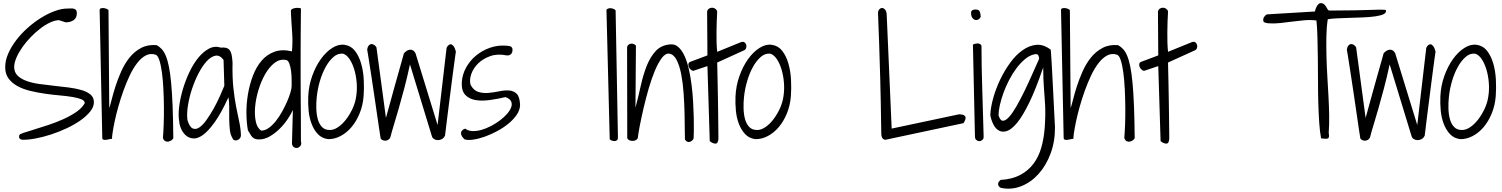

<svg xmlns="http://www.w3.org/2000/svg" viewBox="-20 -880 9455 1209"><path d="M101.6 -29.3Q102.5 -35.2 129.4 -43.9Q156.2 -52.7 196.3 -64.9Q236.3 -77.1 285.2 -93.3Q334 -109.4 379.4 -129.9Q424.8 -150.4 460.9 -175.3Q497.1 -200.2 513.7 -230.5Q513.7 -246.1 492.2 -254.9Q470.7 -263.7 435.5 -269.5Q400.4 -275.4 355.5 -279.3Q310.5 -283.2 263.2 -290Q215.8 -296.9 170.9 -307.6Q126 -318.4 90.8 -337.4Q55.7 -356.4 34.2 -385.3Q12.7 -414.1 12.7 -457Q12.7 -499 31.7 -542.5Q50.8 -585.9 82 -627Q113.3 -668 153.8 -704.1Q194.3 -740.2 238.3 -767.6Q282.2 -794.9 325.2 -810.5Q368.2 -826.2 405.3 -826.2Q415 -826.2 425.8 -826.7Q436.5 -827.1 444.8 -825.2Q453.1 -823.2 458.5 -816.9Q463.9 -810.5 463.9 -797.9Q463.9 -766.6 443.4 -752.9Q422.9 -739.3 393.6 -739.3L351.6 -752.9Q327.1 -752.9 296.4 -738.8Q265.6 -724.6 234.4 -700.7Q203.1 -676.8 173.3 -646Q143.6 -615.2 120.6 -582.5Q97.7 -549.8 83.5 -517.1Q69.3 -484.4 69.3 -458Q69.3 -424.8 90.8 -403.8Q112.3 -382.8 147.5 -370.1Q182.6 -357.4 228 -351.1Q273.4 -344.7 320.3 -339.8Q367.2 -335 412.6 -329.1Q458 -323.2 493.2 -313Q528.3 -302.7 549.8 -284.7Q571.3 -266.6 571.3 -236.3Q571.3 -207 547.9 -177.7Q524.4 -148.4 486.3 -121.6Q448.2 -94.7 398.9 -71.8Q349.6 -48.8 299.8 -32.7Q250 -16.6 202.6 -7.8Q155.3 1 121.1 0Q111.3 0 104.5 -6.8Q97.7 -13.7 101.6 -29.3Z M1005.9 -11.7Q1008.8 -44.9 1010.7 -95.7Q1012.7 -146.5 1012.2 -204.1Q1011.7 -261.7 1008.8 -319.8Q1005.9 -377.9 999.5 -424.8Q993.2 -471.7 982.9 -502.4Q972.7 -533.2 958 -536.1Q926.8 -545.9 897.9 -530.8Q869.1 -515.6 843.8 -482.9Q818.4 -450.2 796.9 -404.8Q775.4 -359.4 757.3 -309.1Q739.3 -258.8 725.1 -208.5Q710.9 -158.2 702.1 -116.2Q693.4 -74.2 689 -44.4Q684.6 -14.6 685.5 -5.9Q678.7 -5.9 668.5 -3.4Q658.2 -1 648.4 0.5Q638.7 2 631.3 -0.5Q624 -2.9 624 -12.7L607.4 -816.4Q607.4 -825.2 615.2 -827.6Q623 -830.1 632.8 -829.1Q642.6 -828.1 651.4 -824.2Q660.2 -820.3 663.1 -816.4L668 -199.2Q673.8 -215.8 683.1 -252.9Q692.4 -290 707 -335.9Q721.7 -381.8 743.2 -430.2Q764.6 -478.5 795.4 -517.1Q826.2 -555.7 868.7 -578.1Q911.1 -600.6 966.8 -595.7Q984.4 -585.9 998.5 -570.8Q1012.7 -555.7 1023.9 -528.8Q1035.2 -502 1043.5 -460.9Q1051.8 -419.9 1057.6 -358.4Q1063.5 -296.9 1066.9 -210.9Q1070.3 -125 1071.3 -9.8Q1068.4 -2.9 1059.6 3.4Q1050.8 9.8 1040.5 11.7Q1030.3 13.7 1020.5 8.8Q1010.7 3.9 1005.9 -11.7Z M1444.3 -9.8Q1430.7 -30.3 1427.2 -63.5Q1423.8 -96.7 1423.3 -133.3Q1422.9 -169.9 1423.3 -205.6Q1423.8 -241.2 1418 -266.6Q1372.1 -166 1331.5 -109.9Q1291 -53.7 1257.3 -29.8Q1223.6 -5.9 1196.3 -8.3Q1168.9 -10.7 1149.9 -27.8Q1130.9 -44.9 1120.1 -69.8Q1109.4 -94.7 1108.4 -117.2Q1101.6 -154.3 1107.9 -206.5Q1114.3 -258.8 1130.4 -314.5Q1146.5 -370.1 1171.4 -423.3Q1196.3 -476.6 1228 -515.6Q1259.8 -554.7 1295.9 -573.7Q1332 -592.8 1371.1 -580.1Q1390.6 -582 1403.8 -578.6Q1417 -575.2 1425.8 -564.5Q1434.6 -553.7 1438.5 -534.7Q1442.4 -515.6 1444.3 -486.3Q1442.4 -391.6 1449.7 -325.2Q1457 -258.8 1466.8 -208Q1476.6 -157.2 1485.8 -116.2Q1495.1 -75.2 1497.1 -31.2Q1497.1 -15.6 1489.3 -7.3Q1481.4 1 1471.7 3.4Q1461.9 5.9 1453.6 2Q1445.3 -2 1444.3 -9.8ZM1387.7 -502.9Q1364.3 -534.2 1336.9 -529.3Q1309.6 -524.4 1282.7 -495.6Q1255.9 -466.8 1231.4 -420.4Q1207 -374 1189.5 -321.3Q1171.9 -268.6 1163.6 -216.3Q1155.3 -164.1 1160.2 -124Q1173.8 -80.1 1193.4 -71.3Q1212.9 -62.5 1235.4 -77.6Q1257.8 -92.8 1281.2 -126Q1304.7 -159.2 1326.2 -197.8Q1347.7 -236.3 1364.7 -274.9Q1381.8 -313.5 1392.6 -339.8Z M1824.2 -187.5Q1813.5 -163.1 1792 -130.9Q1770.5 -98.6 1742.2 -70.3Q1713.9 -42 1680.2 -22Q1646.5 -2 1610.4 -2Q1594.7 -2 1585.4 -5.9Q1576.2 -9.8 1568.8 -17.1Q1561.5 -24.4 1555.7 -35.2Q1549.8 -45.9 1541 -59.6Q1532.2 -108.4 1531.7 -168Q1531.2 -227.5 1541.5 -288.1Q1551.8 -348.6 1572.8 -403.8Q1593.8 -459 1627.4 -498Q1661.1 -537.1 1708.5 -554.2Q1755.9 -571.3 1818.4 -556.6Q1824.2 -618.2 1819.3 -680.2Q1814.5 -742.2 1811.5 -809.6Q1811.5 -819.3 1820.3 -823.7Q1829.1 -828.1 1840.3 -829.6Q1851.6 -831.1 1861.8 -830.1Q1872.1 -829.1 1875 -826.2Q1874 -738.3 1873.5 -665Q1873 -591.8 1873 -526.9Q1873 -461.9 1873 -401.4Q1873 -340.8 1873.5 -277.3Q1874 -213.9 1874.5 -143.6Q1875 -73.2 1875 10.7Q1879.9 26.4 1872.6 37.1Q1865.2 47.9 1854.5 50.8Q1843.8 53.7 1832.5 47.9Q1821.3 42 1818.4 25.4ZM1777.3 -502.9Q1740.2 -508.8 1707.5 -482.9Q1674.8 -457 1649.4 -412.6Q1624 -368.2 1607.4 -313Q1590.8 -257.8 1586.4 -206.5Q1582 -155.3 1590.8 -114.3Q1599.6 -73.2 1625 -57.6Q1649.4 -57.6 1672.9 -74.7Q1696.3 -91.8 1717.3 -118.2Q1738.3 -144.5 1756.3 -177.2Q1774.4 -210 1788.1 -241.2Q1801.8 -272.5 1809.1 -298.3Q1816.4 -324.2 1816.4 -337.9Q1816.4 -348.6 1816.4 -376Q1816.4 -403.3 1813 -431.6Q1809.6 -460 1801.3 -481.4Q1793 -502.9 1777.3 -502.9Z M2045.9 -3.9Q2006.8 -8.8 1981.9 -35.2Q1957 -61.5 1942.4 -99.6Q1927.7 -137.7 1923.3 -183.1Q1918.9 -228.5 1920.9 -272.5Q1923.8 -339.8 1945.8 -401.4Q1967.8 -462.9 2000.5 -508.3Q2033.2 -553.7 2072.8 -578.6Q2112.3 -603.5 2150.4 -597.7Q2190.4 -591.8 2215.3 -559.6Q2240.2 -527.3 2253.9 -480.5Q2267.6 -433.6 2270.5 -378.4Q2273.4 -323.2 2269.5 -272.5Q2264.6 -214.8 2244.1 -165Q2223.6 -115.2 2192.9 -79.1Q2162.1 -43 2123.5 -22.9Q2085 -2.9 2045.9 -3.9ZM2140.6 -542Q2108.4 -545.9 2080.6 -522Q2052.7 -498 2030.8 -458.5Q2008.8 -418.9 1994.1 -368.7Q1979.5 -318.4 1974.6 -269.5Q1970.7 -234.4 1971.7 -197.3Q1972.7 -160.2 1981 -129.9Q1989.3 -99.6 2007.3 -80.6Q2025.4 -61.5 2055.7 -61.5Q2080.1 -60.5 2106.9 -78.1Q2133.8 -95.7 2157.2 -125.5Q2180.7 -155.3 2198.7 -193.4Q2216.8 -231.4 2222.7 -271.5Q2229.5 -313.5 2226.1 -357.9Q2222.7 -402.3 2211.4 -440.4Q2200.2 -478.5 2182.1 -506.3Q2164.1 -534.2 2140.6 -542Z M2377 -7.8Q2374 -24.4 2367.7 -67.9Q2361.3 -111.3 2353 -168Q2344.7 -224.6 2335.4 -288.1Q2326.2 -351.6 2317.4 -408.2Q2308.6 -464.8 2301.8 -508.3Q2294.9 -551.8 2292 -568.4Q2294.9 -585.9 2302.7 -594.2Q2310.5 -602.5 2319.3 -602.5Q2328.1 -602.5 2336.9 -596.7Q2345.7 -590.8 2350.6 -581.1L2410.2 -137.7Q2413.1 -148.4 2421.9 -179.7Q2430.7 -210.9 2441.9 -252.4Q2453.1 -293.9 2466.3 -340.8Q2479.5 -387.7 2491.2 -429.2Q2502.9 -470.7 2511.7 -502Q2520.5 -533.2 2523.4 -543.9Q2530.3 -552.7 2540 -559.1Q2549.8 -565.4 2560.1 -566.9Q2570.3 -568.4 2580.1 -563Q2589.8 -557.6 2596.7 -543.9L2735.4 -92.8L2792 -578.1Q2795.9 -587.9 2803.2 -594.7Q2810.5 -601.6 2818.8 -601.1Q2827.1 -600.6 2835.4 -590.3Q2843.8 -580.1 2850.6 -555.7Q2849.6 -549.8 2846.2 -524.9Q2842.8 -500 2837.9 -463.9Q2833 -427.7 2827.1 -382.8Q2821.3 -337.9 2815.4 -291Q2809.6 -244.1 2803.7 -199.2Q2797.9 -154.3 2793.5 -118.2Q2789.1 -82 2786.1 -57.1Q2783.2 -32.2 2782.2 -26.4Q2775.4 -10.7 2762.2 -3.9Q2749 2.9 2735.8 2.4Q2722.7 2 2712.4 -4.9Q2702.1 -11.7 2699.2 -23.4L2561.5 -474.6Q2543.9 -392.6 2525.9 -324.7Q2507.8 -256.8 2491.7 -200.2Q2475.6 -143.6 2461.4 -97.7Q2447.3 -51.8 2437.5 -13.7Q2431.6 -2.9 2422.9 1.5Q2414.1 5.9 2405.3 5.9Q2396.5 5.9 2388.7 2Q2380.9 -2 2377 -7.8Z M2909.2 -70.3Q2927.7 -55.7 2954.6 -54.7Q2981.4 -53.7 3011.2 -62Q3041 -70.3 3071.8 -86.4Q3102.5 -102.5 3128.4 -122.1Q3154.3 -141.6 3173.3 -163.6Q3192.4 -185.5 3199.2 -205.6Q3206.1 -225.6 3198.2 -242.2Q3190.4 -258.8 3163.1 -268.6Q3113.3 -256.8 3063.5 -250Q3013.7 -243.2 2974.1 -250Q2934.6 -256.8 2910.2 -282.2Q2885.7 -307.6 2887.7 -360.4Q2890.6 -411.1 2915.5 -455.6Q2940.4 -500 2979 -531.2Q3017.6 -562.5 3064.9 -579.1Q3112.3 -595.7 3161.1 -592.8Q3170.9 -591.8 3179.2 -591.3Q3187.5 -590.8 3194.3 -587.9Q3201.2 -585 3204.6 -579.1Q3208 -573.2 3207 -561.5Q3206.1 -546.9 3196.3 -538.1Q3186.5 -529.3 3169.9 -531.2Q3112.3 -543 3066.4 -526.4Q3020.5 -509.8 2990.2 -480Q2960 -450.2 2947.3 -413.1Q2934.6 -376 2943.4 -345.7Q2961.9 -310.5 2991.7 -301.3Q3021.5 -292 3055.2 -294.9Q3088.9 -297.9 3124 -305.2Q3159.2 -312.5 3187.5 -310.1Q3215.8 -307.6 3234.4 -288.6Q3252.9 -269.5 3254.9 -218.8Q3253.9 -186.5 3233.4 -156.7Q3212.9 -127 3181.2 -101.1Q3149.4 -75.2 3110.4 -54.2Q3071.3 -33.2 3032.7 -19.5Q2994.1 -5.9 2960.4 -1Q2926.8 3.9 2906.2 -2Q2883.8 -21.5 2882.8 -40.5Q2881.8 -59.6 2909.2 -70.3Z M3798.8 -818.4Q3802.7 -824.2 3811 -826.7Q3819.3 -829.1 3828.1 -828.1Q3836.9 -827.1 3845.2 -823.2Q3853.5 -819.3 3856.4 -814.5L3871.1 -13.7Q3871.1 -2 3865.2 2.9Q3859.4 7.8 3851.1 8.3Q3842.8 8.8 3834 5.9Q3825.2 2.9 3819.3 -2.9Z M3928.7 -582Q3929.7 -591.8 3936.5 -597.7Q3943.4 -603.5 3952.1 -605Q3960.9 -606.4 3969.7 -603Q3978.5 -599.6 3984.4 -592.8L3981.4 -202.1Q4000 -272.5 4015.1 -341.3Q4030.3 -410.2 4052.7 -466.3Q4075.2 -522.5 4109.4 -559.1Q4143.6 -595.7 4200.2 -600.6Q4230.5 -603.5 4252.9 -582.5Q4275.4 -561.5 4291.5 -525.4Q4307.6 -489.3 4318.4 -440.9Q4329.1 -392.6 4335.4 -340.3Q4341.8 -288.1 4344.7 -235.4Q4347.7 -182.6 4348.6 -137.7Q4349.6 -92.8 4349.1 -58.6Q4348.6 -24.4 4347.7 -8.8Q4340.8 7.8 4323.7 13.2Q4306.6 18.6 4293 -1Q4292 -19.5 4292 -64.9Q4292 -110.4 4290.5 -168.9Q4289.1 -227.5 4284.7 -291.5Q4280.3 -355.5 4270 -409.7Q4259.8 -463.9 4241.7 -500.5Q4223.6 -537.1 4195.3 -542Q4170.9 -545.9 4147.9 -515.6Q4125 -485.4 4104 -435.5Q4083 -385.7 4064.9 -323.2Q4046.9 -260.7 4032.7 -200.2Q4018.6 -139.6 4008.8 -88.9Q3999 -38.1 3996.1 -10.7Q3993.2 -2.9 3984.4 2Q3975.6 6.8 3965.3 7.3Q3955.1 7.8 3944.8 3.9Q3934.6 0 3929.7 -10.7Z M4434.6 -463.9 4344.7 -433.6Q4334 -436.5 4326.7 -444.3Q4319.3 -452.1 4316.4 -460.9Q4313.5 -469.7 4314.9 -477.5Q4316.4 -485.4 4323.2 -489.3L4434.6 -531.2L4432.6 -807.6Q4435.5 -820.3 4445.3 -826.2Q4455.1 -832 4465.3 -831.5Q4475.6 -831.1 4484.4 -824.7Q4493.2 -818.4 4496.1 -808.6Q4494.1 -778.3 4493.2 -744.6Q4492.2 -710.9 4491.7 -677.2Q4491.2 -643.6 4492.2 -611.8Q4493.2 -580.1 4496.1 -553.7L4647.5 -615.2Q4661.1 -619.1 4668.9 -612.8Q4676.8 -606.4 4679.2 -596.2Q4681.6 -585.9 4677.7 -576.2Q4673.8 -566.4 4664.1 -562.5L4496.1 -486.3Q4496.1 -476.6 4497.1 -439.9Q4498 -403.3 4499 -353.5Q4500 -303.7 4501 -247.1Q4502 -190.4 4502.4 -140.6Q4502.9 -90.8 4503.4 -54.2Q4503.9 -17.6 4503.9 -7.8Q4502 24.4 4485.4 24.4Q4468.8 24.4 4449.2 8.8Z M4736.3 -3.9Q4697.3 -8.8 4672.4 -35.2Q4647.5 -61.5 4632.8 -99.6Q4618.2 -137.7 4613.8 -183.1Q4609.4 -228.5 4611.3 -272.5Q4614.3 -339.8 4636.2 -401.4Q4658.2 -462.9 4690.9 -508.3Q4723.6 -553.7 4763.2 -578.6Q4802.7 -603.5 4840.8 -597.7Q4880.9 -591.8 4905.8 -559.6Q4930.7 -527.3 4944.3 -480.5Q4958 -433.6 4960.9 -378.4Q4963.9 -323.2 4960 -272.5Q4955.1 -214.8 4934.6 -165Q4914.1 -115.2 4883.3 -79.1Q4852.5 -43 4814 -22.9Q4775.4 -2.9 4736.3 -3.9ZM4831.1 -542Q4798.8 -545.9 4771 -522Q4743.2 -498 4721.2 -458.5Q4699.2 -418.9 4684.6 -368.7Q4669.9 -318.4 4665 -269.5Q4661.1 -234.4 4662.1 -197.3Q4663.1 -160.2 4671.4 -129.9Q4679.7 -99.6 4697.8 -80.6Q4715.8 -61.5 4746.1 -61.5Q4770.5 -60.5 4797.4 -78.1Q4824.2 -95.7 4847.7 -125.5Q4871.1 -155.3 4889.2 -193.4Q4907.2 -231.4 4913.1 -271.5Q4919.9 -313.5 4916.5 -357.9Q4913.1 -402.3 4901.9 -440.4Q4890.6 -478.5 4872.6 -506.3Q4854.5 -534.2 4831.1 -542Z M5529.3 -42Q5526.4 -251 5522.5 -390.1Q5518.6 -529.3 5515.6 -615.7Q5512.7 -702.1 5510.7 -743.7Q5508.8 -785.2 5508.8 -797.9Q5508.8 -812.5 5517.1 -821.3Q5525.4 -830.1 5535.2 -829.6Q5544.9 -829.1 5553.7 -818.8Q5562.5 -808.6 5563.5 -786.1L5594.7 -70.3L6018.6 -160.2Q6084 -160.2 6046.9 -104.5L5556.6 0Q5529.3 0 5529.3 -42Z M6106.4 -599.6Q6112.3 -602.5 6120.1 -604.5Q6127.9 -606.4 6135.3 -606.4Q6142.6 -606.4 6149.4 -603.5Q6156.2 -600.6 6160.2 -592.8Q6160.2 -529.3 6161.6 -455.6Q6163.1 -381.8 6165.5 -306.2Q6168 -230.5 6169.9 -157.2Q6171.9 -84 6173.8 -21.5Q6174.8 -6.8 6166 1Q6157.2 8.8 6147 8.8Q6136.7 8.8 6127.9 1.5Q6119.1 -5.9 6119.1 -21.5ZM6094.7 -798.8Q6094.7 -811.5 6103.5 -815.9Q6112.3 -820.3 6123 -820.3Q6144.5 -820.3 6149.9 -806.2Q6155.3 -792 6155.3 -773.4Q6149.4 -761.7 6139.6 -756.8Q6129.9 -752 6119.6 -754.9Q6109.4 -757.8 6102.1 -768.6Q6094.7 -779.3 6094.7 -798.8Z M6280.3 252.9Q6352.5 249 6403.3 222.2Q6454.1 195.3 6487.3 151.4Q6520.5 107.4 6537.1 48.8Q6553.7 -9.8 6558.6 -78.1Q6561.5 -122.1 6562 -155.8Q6562.5 -189.5 6561 -217.3Q6559.6 -245.1 6557.6 -270.5Q6555.7 -295.9 6553.7 -323.2Q6551.8 -350.6 6550.3 -382.3Q6548.8 -414.1 6548.8 -455.1Q6502 -317.4 6460.9 -233.4Q6419.9 -149.4 6384.3 -106.4Q6348.6 -63.5 6319.8 -54.7Q6291 -45.9 6269.5 -58.1Q6248 -70.3 6234.4 -98.1Q6220.7 -126 6215.8 -155.3Q6217.8 -204.1 6234.4 -263.2Q6251 -322.3 6278.3 -379.4Q6305.7 -436.5 6341.8 -485.8Q6377.9 -535.2 6419.9 -564.5Q6461.9 -593.8 6506.3 -597.7Q6550.8 -601.6 6595.7 -567.4Q6596.7 -568.4 6598.1 -545.9Q6599.6 -523.4 6602.1 -485.4Q6604.5 -447.3 6606.9 -397Q6609.4 -346.7 6612.3 -292Q6615.2 -237.3 6617.7 -182.6Q6620.1 -127.9 6623 -81.1Q6624 9.8 6595.7 85.9Q6567.4 162.1 6520 214.8Q6472.7 267.6 6411.6 292Q6350.6 316.4 6286.1 303.7Q6283.2 303.7 6276.9 299.8Q6270.5 295.9 6267.1 289.1Q6263.7 282.2 6265.6 272.9Q6267.6 263.7 6280.3 252.9ZM6267.6 -154.3Q6278.3 -119.1 6295.9 -119.6Q6313.5 -120.1 6335.4 -145Q6357.4 -169.9 6381.8 -212.9Q6406.2 -255.9 6431.2 -307.1Q6456.1 -358.4 6479.5 -411.6Q6502.9 -464.8 6523.4 -509.8Q6523.4 -521.5 6518.1 -531.7Q6512.7 -542 6494.1 -538.1Q6463.9 -532.2 6435.1 -508.3Q6406.2 -484.4 6380.9 -450.7Q6355.5 -417 6334.5 -376.5Q6313.5 -335.9 6298.8 -295.4Q6284.2 -254.9 6275.9 -217.8Q6267.6 -180.7 6267.6 -154.3Z M7059.6 -11.7Q7062.5 -44.9 7064.5 -95.7Q7066.4 -146.5 7065.9 -204.1Q7065.4 -261.7 7062.5 -319.8Q7059.6 -377.9 7053.2 -424.8Q7046.9 -471.7 7036.6 -502.4Q7026.4 -533.2 7011.7 -536.1Q6980.5 -545.9 6951.7 -530.8Q6922.9 -515.6 6897.5 -482.9Q6872.1 -450.2 6850.6 -404.8Q6829.1 -359.4 6811 -309.1Q6793 -258.8 6778.8 -208.5Q6764.6 -158.2 6755.9 -116.2Q6747.1 -74.2 6742.7 -44.4Q6738.3 -14.6 6739.3 -5.9Q6732.4 -5.9 6722.2 -3.4Q6711.9 -1 6702.1 0.5Q6692.4 2 6685.1 -0.5Q6677.7 -2.9 6677.7 -12.7L6661.1 -816.4Q6661.1 -825.2 6668.9 -827.6Q6676.8 -830.1 6686.5 -829.1Q6696.3 -828.1 6705.1 -824.2Q6713.9 -820.3 6716.8 -816.4L6721.7 -199.2Q6727.5 -215.8 6736.8 -252.9Q6746.1 -290 6760.7 -335.9Q6775.4 -381.8 6796.9 -430.2Q6818.4 -478.5 6849.1 -517.1Q6879.9 -555.7 6922.4 -578.1Q6964.8 -600.6 7020.5 -595.7Q7038.1 -585.9 7052.2 -570.8Q7066.4 -555.7 7077.6 -528.8Q7088.9 -502 7097.2 -460.9Q7105.5 -419.9 7111.3 -358.4Q7117.2 -296.9 7120.6 -210.9Q7124 -125 7125 -9.8Q7122.1 -2.9 7113.3 3.4Q7104.5 9.8 7094.2 11.7Q7084 13.7 7074.2 8.8Q7064.5 3.9 7059.6 -11.7Z M7273.4 -463.9 7183.6 -433.6Q7172.9 -436.5 7165.5 -444.3Q7158.2 -452.1 7155.3 -460.9Q7152.3 -469.7 7153.8 -477.5Q7155.3 -485.4 7162.1 -489.3L7273.4 -531.2L7271.5 -807.6Q7274.4 -820.3 7284.2 -826.2Q7293.9 -832 7304.2 -831.5Q7314.5 -831.1 7323.2 -824.7Q7332 -818.4 7335 -808.6Q7333 -778.3 7332 -744.6Q7331.1 -710.9 7330.6 -677.2Q7330.1 -643.6 7331.1 -611.8Q7332 -580.1 7335 -553.7L7486.3 -615.2Q7500 -619.1 7507.8 -612.8Q7515.6 -606.4 7518.1 -596.2Q7520.5 -585.9 7516.6 -576.2Q7512.7 -566.4 7502.9 -562.5L7335 -486.3Q7335 -476.6 7335.9 -439.9Q7336.9 -403.3 7337.9 -353.5Q7338.9 -303.7 7339.8 -247.1Q7340.8 -190.4 7341.3 -140.6Q7341.8 -90.8 7342.3 -54.2Q7342.8 -17.6 7342.8 -7.8Q7340.8 24.4 7324.2 24.4Q7307.6 24.4 7288.1 8.8Z M8269.5 -751Q8231.4 -755.9 8193.4 -752.4Q8155.3 -749 8117.7 -744.1Q8080.1 -739.3 8042 -734.9Q8003.9 -730.5 7965.8 -733.4Q7955.1 -734.4 7943.8 -738.3Q7932.6 -742.2 7934.6 -758.8Q7935.5 -769.5 7945.3 -780.3Q7955.1 -791 7965.8 -790L8259.8 -807.6Q8260.7 -812.5 8263.7 -821.8Q8266.6 -831.1 8271.5 -839.8Q8276.4 -848.6 8283.2 -855Q8290 -861.3 8298.8 -860.4Q8311.5 -859.4 8318.8 -852.1Q8326.2 -844.7 8331.1 -836.4Q8335.9 -828.1 8339.8 -821.3Q8343.8 -814.5 8349.6 -813.5Q8506.8 -813.5 8672.9 -819.3Q8675.8 -819.3 8688.5 -818.8Q8701.2 -818.4 8706.1 -817.4Q8711.9 -800.8 8693.8 -791.5Q8675.8 -782.2 8642.1 -777.3Q8608.4 -772.5 8565.4 -770.5Q8522.5 -768.6 8480 -767.6Q8437.5 -766.6 8399.9 -764.6Q8362.3 -762.7 8340.8 -758.8Q8333 -708 8332 -649.4Q8331.1 -590.8 8332.5 -528.3Q8334 -465.8 8337.9 -401.4Q8341.8 -336.9 8345.2 -274.4Q8348.6 -211.9 8349.6 -153.3Q8350.6 -94.7 8346.7 -43.9Q8352.5 -12.7 8341.3 -8.3Q8330.1 -3.9 8298.8 -8.8Q8291 -48.8 8287.1 -106Q8283.2 -163.1 8281.2 -230Q8279.3 -296.9 8279.3 -368.7Q8279.3 -440.4 8278.3 -509.8Q8277.3 -579.1 8275.9 -641.1Q8274.4 -703.1 8269.5 -751Z M8545.9 -7.8Q8543 -24.4 8536.6 -67.9Q8530.3 -111.3 8522 -168Q8513.7 -224.6 8504.4 -288.1Q8495.1 -351.6 8486.3 -408.2Q8477.5 -464.8 8470.7 -508.3Q8463.9 -551.8 8460.9 -568.4Q8463.9 -585.9 8471.7 -594.2Q8479.5 -602.5 8488.3 -602.5Q8497.1 -602.5 8505.9 -596.7Q8514.6 -590.8 8519.5 -581.1L8579.1 -137.7Q8582 -148.4 8590.8 -179.7Q8599.6 -210.9 8610.8 -252.4Q8622.1 -293.9 8635.3 -340.8Q8648.4 -387.7 8660.2 -429.2Q8671.9 -470.7 8680.7 -502Q8689.5 -533.2 8692.4 -543.9Q8699.2 -552.7 8709 -559.1Q8718.8 -565.4 8729 -566.9Q8739.3 -568.4 8749 -563Q8758.8 -557.6 8765.6 -543.9L8904.3 -92.8L8960.9 -578.1Q8964.8 -587.9 8972.2 -594.7Q8979.5 -601.6 8987.8 -601.1Q8996.1 -600.6 9004.4 -590.3Q9012.7 -580.1 9019.5 -555.7Q9018.6 -549.8 9015.1 -524.9Q9011.7 -500 9006.8 -463.9Q9002 -427.7 8996.1 -382.8Q8990.2 -337.9 8984.4 -291Q8978.5 -244.1 8972.7 -199.2Q8966.8 -154.3 8962.4 -118.2Q8958 -82 8955.1 -57.1Q8952.1 -32.2 8951.2 -26.4Q8944.3 -10.7 8931.2 -3.9Q8918 2.9 8904.8 2.4Q8891.6 2 8881.3 -4.9Q8871.1 -11.7 8868.2 -23.4L8730.5 -474.6Q8712.9 -392.6 8694.8 -324.7Q8676.8 -256.8 8660.6 -200.2Q8644.5 -143.6 8630.4 -97.7Q8616.2 -51.8 8606.4 -13.7Q8600.6 -2.9 8591.8 1.5Q8583 5.9 8574.2 5.9Q8565.4 5.9 8557.6 2Q8549.8 -2 8545.9 -7.8Z M9174.8 -3.9Q9135.7 -8.8 9110.8 -35.2Q9085.9 -61.5 9071.3 -99.6Q9056.6 -137.7 9052.2 -183.1Q9047.9 -228.5 9049.8 -272.5Q9052.7 -339.8 9074.7 -401.4Q9096.7 -462.9 9129.4 -508.3Q9162.1 -553.7 9201.7 -578.6Q9241.2 -603.5 9279.3 -597.7Q9319.3 -591.8 9344.2 -559.6Q9369.1 -527.3 9382.8 -480.5Q9396.5 -433.6 9399.4 -378.4Q9402.3 -323.2 9398.4 -272.5Q9393.6 -214.8 9373 -165Q9352.5 -115.2 9321.8 -79.1Q9291 -43 9252.4 -22.9Q9213.9 -2.9 9174.8 -3.9ZM9269.5 -542Q9237.3 -545.9 9209.5 -522Q9181.6 -498 9159.7 -458.5Q9137.7 -418.9 9123 -368.7Q9108.4 -318.4 9103.5 -269.5Q9099.6 -234.4 9100.6 -197.3Q9101.6 -160.2 9109.9 -129.9Q9118.2 -99.6 9136.2 -80.6Q9154.3 -61.5 9184.6 -61.5Q9209 -60.5 9235.8 -78.1Q9262.7 -95.7 9286.1 -125.5Q9309.6 -155.3 9327.6 -193.4Q9345.7 -231.4 9351.6 -271.5Q9358.4 -313.5 9355 -357.9Q9351.6 -402.3 9340.3 -440.4Q9329.1 -478.5 9311 -506.3Q9293 -534.2 9269.5 -542Z"/></svg>

Font: Shadows Into Light Two
Style: Regular
Weight: 400
Designer: Kimberly Geswein
Foundry: Kimberly Geswein
Version: Version 1.003 2012